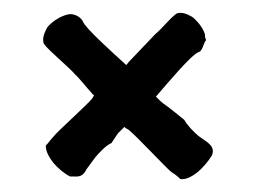

<svg xmlns="http://www.w3.org/2000/svg" viewBox="-20 -332 408 298"><path d="M90 -310C85 -310 83 -309 80 -308C71 -305 59 -297 53 -289C49 -281 45 -273 48 -264C57 -252 87 -228 97 -216C102 -212 117 -193 122 -188C123 -186 125 -185 126 -184L123 -179C115 -169 68 -127 63 -120C59 -116 56 -111 51 -106C51 -97 56 -88 63 -79C70 -71 79 -63 89 -58C97 -59 107 -54 114 -69L128 -88C135 -96 144 -106 153 -110L163 -125L173 -135C175 -133 177 -132 179 -131C190 -123 239 -70 246 -65C251 -62 256 -58 260 -54C269 -53 278 -58 287 -65C295 -72 303 -81 309 -91C315 -106 300 -112 288 -121C280 -128 271 -137 266 -146C261 -150 239 -168 234 -171C231 -173 227 -177 222 -182C241 -204 277 -247 288 -251C295 -253 295 -264 300 -270C298 -273 298 -277 298 -279C295 -289 286 -300 278 -306C271 -310 262 -314 254 -311C242 -302 233 -289 221 -279L180 -236L176 -231C154 -251 113 -288 109 -298C106 -305 97 -310 90 -310Z"/></svg>

Font: FuturaRener
Style: Regular
Weight: 400
Designer: BSozoo
Foundry: BSozoo
Version: Version 1.0